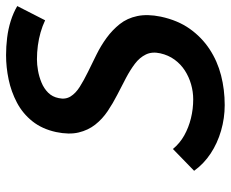

<svg xmlns="http://www.w3.org/2000/svg" viewBox="-84 -666 762 634"><g transform="rotate(-90 297.0 -349.0)"><path d="M547 -581 594 -673Q572 -686 545 -694.5Q518 -703 489 -706.5Q460 -710 432 -710Q392 -710 351.5 -701.5Q311 -693 275 -674Q239 -655 213.5 -623Q188 -591 178 -545Q169 -502 176.5 -470.5Q184 -439 202.5 -415.5Q221 -392 247 -374.5Q273 -357 301.5 -342.5Q330 -328 356.5 -314Q383 -300 403.5 -284.5Q424 -269 434 -248.5Q444 -228 438 -201Q432 -174 417 -153.5Q402 -133 381 -119.5Q360 -106 335.5 -99Q311 -92 286 -92Q254 -92 223.5 -99.5Q193 -107 167 -121.5Q141 -136 122 -159L50 -89Q73 -57 107 -34.5Q141 -12 182.5 0Q224 12 267 12Q318 12 365 0Q412 -12 451.5 -38Q491 -64 519 -103.5Q547 -143 559 -199Q568 -243 561 -276.5Q554 -310 534.5 -334.5Q515 -359 489 -378Q463 -397 433.5 -411.5Q404 -426 376.5 -439.5Q349 -453 327.5 -466.5Q306 -480 295.5 -497Q285 -514 290 -536Q294 -557 308 -571Q322 -585 341.5 -593Q361 -601 381 -604.5Q401 -608 418 -608Q441 -608 463.5 -605Q486 -602 507 -596Q528 -590 547 -581Z"/></g></svg>

Font: Advent Pro
Style: Bold Italic
Weight: 700
Italic angle: -12°
Designer: VivaRado, Andreas Kalpakidis
Foundry: VivaRado, Andreas Kalpakidis
Version: Version 3.000